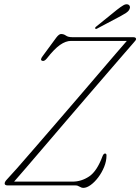

<svg xmlns="http://www.w3.org/2000/svg" viewBox="-20 -875 662 906"><path d="M337 0H17.5Q2 0 2 -9Q2 -17 12 -27.5Q26.5 -42.5 60 -80.5Q93.5 -118.5 139.2 -171.5Q185 -224.5 237.5 -285.2Q290 -346 342.8 -407.5Q395.5 -469 442.8 -524.2Q490 -579.5 525.5 -620.8Q561 -662 578.5 -682H315Q290.5 -682 263.2 -663Q236 -644 200.5 -598.5Q188 -583.5 178 -588.5Q168 -593 181.5 -610.5L245.5 -697.5Q258.5 -714.5 268 -714.5Q281 -714.5 291.2 -707Q301.5 -699.5 322 -699.5H608Q622.5 -699.5 622 -690.5Q622 -685.5 610.5 -673.5Q600 -661.5 568.8 -625.5Q537.5 -589.5 492.5 -537.2Q447.5 -485 395 -424Q342.5 -363 289 -300.5Q235.5 -238 187.2 -181.5Q139 -125 102 -82Q65 -39 46.5 -18H322.5Q364 -18 400.8 -42.5Q437.5 -67 464 -138.5Q469 -150.5 475.5 -150.5Q483 -150.5 482.5 -141Q482.5 -114.5 471.5 -87.5Q460.5 -60.5 443.5 -38Q426.5 -15.5 407.8 -2Q389 11.5 373.5 11.5Q364.5 11.5 355.5 5.8Q346.5 0 337 0ZM532 -829Q550 -843 562 -850Q574 -857 583.5 -854Q591 -851.5 592.8 -844.2Q594.5 -837 590 -829.5Q585 -820.5 574.8 -814Q564.5 -807.5 551 -800L438 -740Q431.5 -736.5 429.5 -740.5Q427 -744.5 435 -750.5Z"/></svg>

Font: Fraunces 72pt Soft Thin
Style: Italic
Weight: 100
Italic angle: -16°
Version: Version 1.000;[0bf87f6ff]